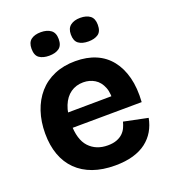

<svg xmlns="http://www.w3.org/2000/svg" viewBox="-136 -834 849 950"><g transform="rotate(-20 288.5 -359.0)"><path d="M308 14Q243 14 192.5 -4Q142 -22 107 -56.5Q72 -91 54 -140.5Q36 -190 36 -253Q36 -315 53.5 -367.5Q71 -420 104.5 -458.5Q138 -497 187 -518Q236 -539 298 -539Q359 -539 405.5 -519Q452 -499 483 -460Q514 -421 528.5 -365Q543 -309 538 -236L129 -233V-312L453 -315L405 -274Q412 -327 398.5 -361Q385 -395 358.5 -411Q332 -427 299 -427Q261 -427 232.5 -407Q204 -387 188.5 -348.5Q173 -310 173 -256Q173 -171 210 -131.5Q247 -92 308 -92Q336 -92 355.5 -99.5Q375 -107 387.5 -119Q400 -131 407 -146Q414 -161 418 -177L544 -151Q537 -114 519.5 -84Q502 -54 473.5 -32Q445 -10 404 2Q363 14 308 14ZM394 -608Q361 -608 342 -622Q323 -636 323 -670Q323 -702 342.5 -717Q362 -732 394 -732Q427 -732 446 -717.5Q465 -703 465 -670Q465 -635 445.5 -621.5Q426 -608 394 -608ZM187 -608Q155 -608 135.5 -621.5Q116 -635 116 -670Q116 -703 135 -717.5Q154 -732 187 -732Q219 -732 239 -717.5Q259 -703 259 -670Q259 -636 239.5 -622Q220 -608 187 -608Z"/></g></svg>

Font: Bricolage Grotesque 48pt Condensed ExtraBold
Style: Bold
Weight: 700
Version: Version 1.000;gftools[0.9.30]